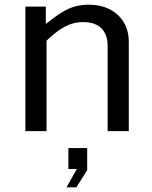

<svg xmlns="http://www.w3.org/2000/svg" viewBox="-20 -558 646 817"><path d="M178 0V-385C233 -437 276 -464 334 -464C403 -464 438 -426 438 -363V0H528V-382C528 -473 461 -538 359 -538C281 -538 240 -507 175 -456V-530H88V0ZM305 239 351 166V72H271V161H307L263 239Z"/></svg>

Font: Cheyenne Sans
Style: Regular
Weight: 400
Designer: The Public Sans project authors (U.S. Web Design System), Libre Franklin designed by Pablo Impallari and Rodrigo Fuenzal
Foundry: The Cheyenne Sans Project Authors
Version: Version 2.007